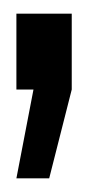

<svg xmlns="http://www.w3.org/2000/svg" viewBox="-20 -131 161 281"><path d="M4 130 29 0H4V-111H85V0L52 130Z"/></svg>

Font: League Gothic Condensed
Style: Regular
Weight: 400
Width: 3
Designer: The League of Moveable Type
Version: Version 2.001